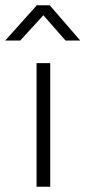

<svg xmlns="http://www.w3.org/2000/svg" viewBox="-59 -710 325 730"><path d="M80 0V-470H132V0ZM246 -556H190L106 -652L18 -556H-39L81 -690H130Z"/></svg>

Font: Mukta Mahee ExtraLight
Style: Regular
Weight: 275
Designer: Shuchita Grover, Noopur Datye, Girish Dalvi, Yashodeep Gholap
Foundry: Ek Type
Version: Version 2.538;PS 1.000;hotconv 16.6.51;makeotf.lib2.5.65220;